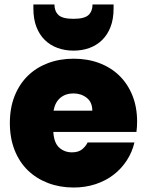

<svg xmlns="http://www.w3.org/2000/svg" viewBox="-20 -830 656 857"><path d="M308 -413Q273 -413 249.5 -393.5Q226 -374 219 -336H392Q392 -374 367 -393.5Q342 -413 308 -413ZM580 -194Q570 -151 546 -114Q522 -77 487 -50Q452 -23 406.5 -8Q361 7 309 7Q247 7 194.5 -13Q142 -33 104 -70Q66 -107 45 -160.5Q24 -214 24 -281Q24 -348 45 -401Q66 -454 103.5 -491Q141 -528 193.5 -548Q246 -568 309 -568Q371 -568 423 -548.5Q475 -529 512.5 -492.5Q550 -456 571 -404Q592 -352 592 -287Q592 -263 589 -241H218Q221 -192 244.5 -171Q268 -150 301 -150Q330 -150 346.5 -163.5Q363 -177 371 -194ZM487 -792Q487 -745 473.5 -710Q460 -675 436 -651.5Q412 -628 379.5 -616Q347 -604 308 -604Q270 -604 237 -616Q204 -628 180 -651.5Q156 -675 142.5 -710Q129 -745 129 -792V-810H223Q223 -780 241 -763Q259 -746 308 -746Q357 -746 375 -763Q393 -780 393 -810H487Z"/></svg>

Font: SVN-Poppins ExtraBold
Style: Regular
Weight: 800
Designer: Ninad Kale (Devanagari), Jonny Pinhorn (Latin)
Foundry: Indian Type Foundry
Version: Version 3.002 2017; ttfautohint (v1.8.3)